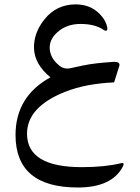

<svg xmlns="http://www.w3.org/2000/svg" viewBox="-20 -521 624 857"><path d="M205.1 -175.8Q134.8 -233.4 131.8 -304.2Q129.4 -374 179.2 -435.5Q231.9 -501 317.4 -501.5Q394.5 -501.5 438.5 -442.9Q449.7 -428.2 455.6 -410.6Q460 -397.9 459 -391.1Q457 -377.4 440.9 -388.7Q403.3 -414.1 338.9 -414.1Q277.8 -414.1 236.3 -377.4Q198.7 -344.2 202.1 -300.8Q206.1 -258.8 245.6 -227.5Q267.1 -210.4 295.4 -216.8Q349.6 -228.5 352.1 -229Q401.4 -239.3 482.9 -244.6Q519 -247.1 512.2 -225.6L489.3 -153.3Q361.8 -147.5 271 -111.3Q99.6 -43.5 100.6 77.6Q102.1 225.1 345.2 225.1Q447.8 225.1 520 207.5Q538.6 203.1 527.8 223.6Q478.5 315.9 327.1 315.9Q49.3 315.9 49.3 81.1Q49.8 -90.8 205.1 -175.8Z"/></svg>

Font: Gandom FD-WOL
Style: FD-WOL
Weight: 400
Foundry: DejaVu fonts team - Redesigned by Saber Rastikerdar - Based on Samim Font
Version: Version 0.6